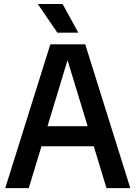

<svg xmlns="http://www.w3.org/2000/svg" viewBox="-20 -968 698 988"><path d="M7 0 239 -740H418.5L650.5 0H528L462.5 -215.5H193.5L128 0ZM224.5 -318.5H431L327.5 -658.5ZM275 -800 174.5 -947.5H302L383 -800Z"/></svg>

Font: Encode Sans Semi Condensed SemiBold
Style: Regular
Weight: 600
Width: 4
Designer: Multiple Designers
Foundry: Impallari Type
Version: Version 3.000; ttfautohint (v1.8.3) -l 8 -r 50 -G 200 -x 14 